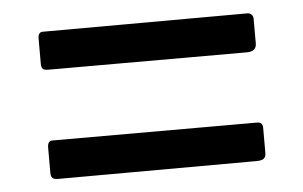

<svg xmlns="http://www.w3.org/2000/svg" viewBox="-34 -558 633 401"><g transform="rotate(-5 282.5 -357.0)"><path d="M509 -448Q509 -431 489 -431H73Q64 -431 61 -434Q58 -437 58 -445V-498Q58 -511 68 -511L497 -512Q502 -512 505.5 -508.5Q509 -505 509 -500ZM509 -219Q509 -210 504.5 -206.5Q500 -203 489 -203L73 -202Q64 -202 61 -205.5Q58 -209 58 -216V-269Q58 -283 68 -283H497Q509 -283 509 -271Z"/></g></svg>

Font: n
Style: Regular
Weight: 500
Designer: Pablo Impallari, Rodrigo Fuenzalida
Foundry: Impallari Type
Version: Version 1.002; ttfautohint (v1.5)